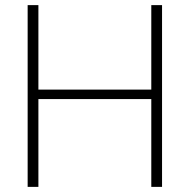

<svg xmlns="http://www.w3.org/2000/svg" viewBox="-20 -730 741 750"><path d="M88 0V-710H130V-380H571V-710H613V0H571V-343H130V0Z"/></svg>

Font: Livvic ExtraLight
Style: Regular
Weight: 275
Designer: Jacques Le Bailly, Baron von Fonthausen
Version: Version 1.001; ttfautohint (v1.8.2)